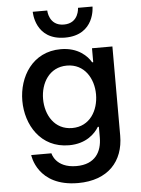

<svg xmlns="http://www.w3.org/2000/svg" viewBox="-63 -810 786 1069"><g transform="rotate(-5 330.0 -275.0)"><path d="M328 -602C497 -602 495 -761 495 -761H414C414 -761 413 -675 328 -675C243 -675 242 -761 242 -761H161C161 -761 159 -602 328 -602ZM330 211C498 211 586 111 586 -32V-530H472V-452H466C446 -487 395 -540 298 -540C139 -540 60 -405 60 -272C60 -138 139 -3 298 -3C395 -3 445 -56 466 -91H472V-31C472 48 434 116 329 116C211 116 196 33 196 33H83C83 33 101 211 330 211ZM324 -97C225 -97 176 -183 176 -272C176 -360 225 -446 324 -446C423 -446 472 -360 472 -272C472 -183 423 -97 324 -97Z"/></g></svg>

Font: Be Vietnam Pro Medium
Style: Regular
Weight: 500
Designer: Lam Bao, Tony Le, Vietanh Nguyen
Foundry: Yellow Type Foundry
Version: Version 1.002